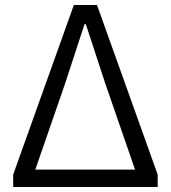

<svg xmlns="http://www.w3.org/2000/svg" viewBox="-20 -752 687 772"><path d="M33 0H614V-50L370 -732H277L33 -50ZM122 -70 242 -417 320 -655H325L403 -417L523 -70Z"/></svg>

Font: Noto Sans JP DemiLight
Style: Regular
Weight: 350
Designer: Ryoko NISHIZUKA 西塚涼子 (kana, bopomofo & ideographs); Paul D. Hunt (Latin, Greek & Cyrillic); Sandoll Communications 산돌커뮤니
Foundry: Adobe
Version: Version 2.004;hotconv 1.0.118;makeotfexe 2.5.65603